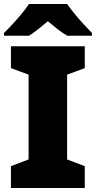

<svg xmlns="http://www.w3.org/2000/svg" viewBox="-21 -947 483 967"><path d="M406 0H34V-110L123 -144V-571L34 -604V-714H406V-604L317 -571V-144L406 -110ZM317 -927Q333 -904 355.5 -876.5Q378 -849 401.5 -823.5Q425 -798 442 -781V-767H318Q292 -782 269 -800Q246 -818 220 -840Q194 -818 172.5 -801Q151 -784 125 -767H-1V-781Q18 -799 41.5 -824.5Q65 -850 87.5 -877Q110 -904 125 -927Z"/></svg>

Font: Noto Sans Gurmukhi UI Black
Style: Regular
Weight: 900
Designer: Jelle Bosma - Monotype Design Team
Foundry: Monotype Imaging Inc.
Version: Version 2.004; ttfautohint (v1.8.4.7-5d5b)